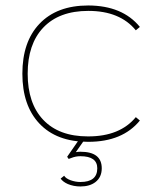

<svg xmlns="http://www.w3.org/2000/svg" viewBox="-20 -508 573 691"><path d="M297.9 2.4H296.4Q183.6 2.4 121.6 -63.5Q60.5 -128.4 60.5 -242.7Q60.5 -357.4 121.6 -421.9Q184.1 -488.3 297.9 -488.3Q420.9 -487.8 483.4 -411.1L468.8 -398.9Q411.6 -468.8 297.9 -468.8Q192.4 -468.8 135.3 -408.2Q79.6 -349.1 79.6 -242.7Q79.6 -136.2 135.3 -77.1Q191.9 -17.1 296.4 -17.1H297.9Q411.6 -17.1 468.8 -86.4L483.4 -74.2Q420.9 2.4 297.9 2.4ZM281.7 -1.5 252.9 39.6Q260.7 38.1 269.5 38.1Q346.2 38.1 346.2 97.7Q346.2 129.9 323.2 147.5Q302.7 163.1 269.5 163.1Q245.1 163.1 224.1 154.3Q206.5 146.5 198.2 134.8L210.9 124.5Q216.8 134.3 233.9 140.6Q251.5 147 269.5 147Q330.1 147 330.1 97.7Q330.1 54.2 269.5 54.2Q252 54.2 236.8 60.5L227.1 64L221.7 56.2L261.7 -1.5Z"/></svg>

Font: Fortheenas_01
Style: Regular
Weight: 100
Designer: Situjuh Nazara
Version: Version 1.10 September 8, 2014